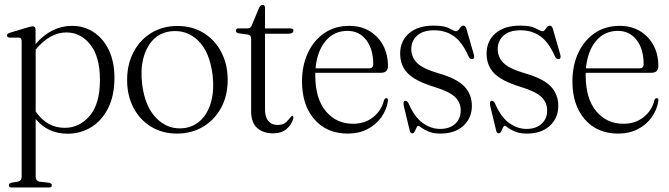

<svg xmlns="http://www.w3.org/2000/svg" viewBox="-20 -548 2794 802"><path d="M128.5 -424.5V-364Q194.5 -440 281 -440Q332 -440 372 -413.2Q412 -386.5 435 -338Q458 -289.5 458 -223.5Q458 -148 431.5 -95.8Q405 -43.5 360.5 -16.5Q316 10.5 262.5 10.5Q179.5 10.5 129 -51V189.5Q129 208.5 146.5 211L186.5 215.5Q196.5 218.5 196.5 226Q196.5 235 185 235H28.5Q17 235 17 226Q17 218 28.5 215L53 211Q70.5 208 70.5 189.5V-376Q70.5 -389.5 59 -391H18.5Q9 -392.5 9 -400Q9 -407 20.5 -411L95.5 -433.5Q109.5 -438 116 -438Q128.5 -438 128.5 -424.5ZM257.5 -412.5Q188.5 -412.5 129 -341V-82.5Q176 -14 250.5 -14Q312 -14 354.8 -64.2Q397.5 -114.5 397.5 -214Q397.5 -311 357.2 -361.8Q317 -412.5 257.5 -412.5Z M722 -439.5Q782.5 -439.5 829.8 -410.8Q877 -382 904 -331Q931 -280 931 -214Q931 -148.5 903.8 -98Q876.5 -47.5 828.5 -18.8Q780.5 10 719 10Q658.5 10 611.5 -18.5Q564.5 -47 537.8 -97.5Q511 -148 511 -214Q511 -279.5 537.8 -330.5Q564.5 -381.5 612 -410.5Q659.5 -439.5 722 -439.5ZM750.5 -13Q792.5 -19 821.5 -48.8Q850.5 -78.5 862.8 -126.5Q875 -174.5 868 -235Q856 -331 807.8 -378.2Q759.5 -425.5 691.5 -417Q647.5 -411 618.8 -380.8Q590 -350.5 578.2 -302.2Q566.5 -254 574 -194.5Q586 -100.5 635 -52.5Q684 -4.5 750.5 -13Z M1015.5 -403.5 976 -409Q965.5 -411 965.5 -420.5Q965.5 -429.5 975.5 -429.5H1016Q1027.5 -429.5 1032 -443L1062.5 -516Q1068 -527.5 1077 -527.5Q1087 -527.5 1087 -515.5V-429.5H1192.5Q1205.5 -429.5 1205.5 -420.5Q1205.5 -407 1183 -407H1087V-91Q1087 -59 1101 -42.5Q1115 -26 1139 -26Q1164.5 -26 1177.2 -39.5Q1190 -53 1199 -64Q1206 -66.5 1205.5 -55Q1199 -27.5 1177 -9.2Q1155 9 1121 9Q1078.5 9 1053.8 -13.8Q1029 -36.5 1029 -83.5V-384Q1029 -392.5 1026.5 -397.2Q1024 -402 1015.5 -403.5Z M1600.5 -272Q1600.5 -244 1571 -244H1297Q1297 -238.5 1297 -233Q1297 -136 1341 -83.5Q1385 -31 1454.5 -31Q1504.5 -31 1539.2 -59Q1574 -87 1584 -129.5Q1587.5 -138 1593.5 -138Q1601.5 -138 1600.5 -127Q1595 -89.5 1572.8 -58.2Q1550.5 -27 1514.8 -8.5Q1479 10 1433 10Q1345 10 1293.2 -49.5Q1241.5 -109 1241.5 -208Q1241.5 -274 1265.8 -326.5Q1290 -379 1334.5 -409.5Q1379 -440 1439 -440Q1487 -440 1523.2 -418.5Q1559.5 -397 1580 -359.2Q1600.5 -321.5 1600.5 -272ZM1431.5 -419Q1375 -419 1339.8 -376.5Q1304.5 -334 1298 -262.5H1521.5Q1539 -262.5 1539 -279.5Q1539 -343.5 1509.5 -381.2Q1480 -419 1431.5 -419Z M1818.5 -9.5Q1858 -9.5 1881.2 -30.8Q1904.5 -52 1904.5 -86Q1904.5 -119.5 1881 -142.5Q1857.5 -165.5 1794 -185Q1714 -209.5 1682.8 -242.2Q1651.5 -275 1651.5 -324Q1651.5 -376.5 1688.5 -408.8Q1725.5 -441 1792 -441Q1836 -441 1857.2 -429.2Q1878.5 -417.5 1886 -417.5Q1892 -417.5 1899.8 -429.2Q1907.5 -441 1915.5 -441Q1924 -441 1928 -428.5L1958.5 -323Q1964 -305.5 1956 -302Q1945 -297.5 1937.5 -311.5Q1911.5 -371.5 1876.2 -396.5Q1841 -421.5 1794 -421.5Q1746.5 -421.5 1722.2 -399.2Q1698 -377 1698 -343Q1698 -309.5 1722.2 -285Q1746.5 -260.5 1814.5 -241Q1888.5 -219.5 1919.8 -186.8Q1951 -154 1951 -105.5Q1951 -55 1915.5 -22.5Q1880 10 1820 10Q1791 10 1771.5 2Q1752 -6 1741.2 -14.2Q1730.5 -22.5 1727 -22.5Q1723 -22.5 1719.8 -14.8Q1716.5 -7 1712.5 1Q1708.5 9 1702.5 9Q1694 9 1691.5 -2.5L1667.5 -102Q1662.5 -123 1670 -126.5Q1679.5 -130 1687 -115.5Q1712 -58 1746.2 -33.8Q1780.5 -9.5 1818.5 -9.5Z M2179.5 -9.5Q2219 -9.5 2242.2 -30.8Q2265.5 -52 2265.5 -86Q2265.5 -119.5 2242 -142.5Q2218.5 -165.5 2155 -185Q2075 -209.5 2043.8 -242.2Q2012.5 -275 2012.5 -324Q2012.5 -376.5 2049.5 -408.8Q2086.5 -441 2153 -441Q2197 -441 2218.2 -429.2Q2239.5 -417.5 2247 -417.5Q2253 -417.5 2260.8 -429.2Q2268.5 -441 2276.5 -441Q2285 -441 2289 -428.5L2319.5 -323Q2325 -305.5 2317 -302Q2306 -297.5 2298.5 -311.5Q2272.5 -371.5 2237.2 -396.5Q2202 -421.5 2155 -421.5Q2107.5 -421.5 2083.2 -399.2Q2059 -377 2059 -343Q2059 -309.5 2083.2 -285Q2107.5 -260.5 2175.5 -241Q2249.5 -219.5 2280.8 -186.8Q2312 -154 2312 -105.5Q2312 -55 2276.5 -22.5Q2241 10 2181 10Q2152 10 2132.5 2Q2113 -6 2102.2 -14.2Q2091.5 -22.5 2088 -22.5Q2084 -22.5 2080.8 -14.8Q2077.5 -7 2073.5 1Q2069.5 9 2063.5 9Q2055 9 2052.5 -2.5L2028.5 -102Q2023.5 -123 2031 -126.5Q2040.5 -130 2048 -115.5Q2073 -58 2107.2 -33.8Q2141.5 -9.5 2179.5 -9.5Z M2730 -272Q2730 -244 2700.5 -244H2426.5Q2426.5 -238.5 2426.5 -233Q2426.5 -136 2470.5 -83.5Q2514.5 -31 2584 -31Q2634 -31 2668.8 -59Q2703.5 -87 2713.5 -129.5Q2717 -138 2723 -138Q2731 -138 2730 -127Q2724.5 -89.5 2702.2 -58.2Q2680 -27 2644.2 -8.5Q2608.5 10 2562.5 10Q2474.5 10 2422.8 -49.5Q2371 -109 2371 -208Q2371 -274 2395.2 -326.5Q2419.5 -379 2464 -409.5Q2508.5 -440 2568.5 -440Q2616.5 -440 2652.8 -418.5Q2689 -397 2709.5 -359.2Q2730 -321.5 2730 -272ZM2561 -419Q2504.5 -419 2469.2 -376.5Q2434 -334 2427.5 -262.5H2651Q2668.5 -262.5 2668.5 -279.5Q2668.5 -343.5 2639 -381.2Q2609.5 -419 2561 -419Z"/></svg>

Font: Fraunces 144pt S050 Light
Style: Regular
Weight: 300
Version: Version 1.000; ttfautohint (v1.8.3)